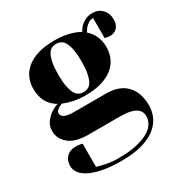

<svg xmlns="http://www.w3.org/2000/svg" viewBox="-173 -659 951 1002"><g transform="rotate(-30 302.5 -157.5)"><path d="M280 -505Q329 -505 368 -495Q407 -485 430 -470Q438 -487 451 -500Q462 -511 480.5 -520.5Q499 -530 525 -530Q559 -530 582 -506.5Q605 -483 605 -445Q605 -415 589 -397.5Q573 -380 550 -380Q542 -380 536 -380.5Q530 -381 525 -382Q520 -383 515 -385V-505Q498 -505 486 -497Q474 -489 466 -480Q456 -469 450 -455Q476 -432 488 -403Q500 -374 500 -340Q500 -304 486.5 -274Q473 -244 446 -222Q419 -200 377.5 -187.5Q336 -175 280 -175Q242 -175 209 -182Q176 -189 150 -200Q139 -195 130 -190Q122 -185 116 -179Q110 -173 110 -165Q110 -150 125.5 -140Q141 -130 190 -130H380Q455 -130 497.5 -87Q540 -44 540 35Q540 73 524.5 105.5Q509 138 477 162.5Q445 187 394.5 201Q344 215 275 215Q204 215 156 205Q108 195 79 179Q50 163 37.5 143.5Q25 124 25 105Q25 71 45.5 50.5Q66 30 100 30Q109 30 116.5 31Q124 32 129 33Q135 34 140 35V175Q158 181 178 185Q195 189 217.5 192Q240 195 265 195Q331 195 375.5 184.5Q420 174 448 157.5Q476 141 488 119.5Q500 98 500 75Q500 62 494 50Q488 38 474 29Q460 20 437 15Q414 10 380 10H190Q111 10 73 -22.5Q35 -55 35 -100Q35 -130 49.5 -150.5Q64 -171 82 -185Q103 -200 130 -210Q92 -233 76 -265.5Q60 -298 60 -340Q60 -376 73.5 -406Q87 -436 114 -458Q141 -480 182.5 -492.5Q224 -505 280 -505ZM280 -195Q295 -195 308 -201.5Q321 -208 330 -224.5Q339 -241 344.5 -269Q350 -297 350 -340Q350 -383 344.5 -411Q339 -439 330 -455.5Q321 -472 308 -478.5Q295 -485 280 -485Q265 -485 252 -478.5Q239 -472 230 -455.5Q221 -439 215.5 -411Q210 -383 210 -340Q210 -297 215.5 -269Q221 -241 230 -224.5Q239 -208 252 -201.5Q265 -195 280 -195Z"/></g></svg>

Font: Yeseva One
Style: Regular
Weight: 400
Designer: Jovanny Lemonad
Foundry: Jovanny Lemonad
Version: Version 2.001; ttfautohint (v0.91) -l 8 -r 50 -G 200 -x 0 -w